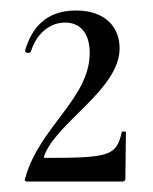

<svg xmlns="http://www.w3.org/2000/svg" viewBox="-20 -749 291 366"><path d="M28 -409C26 -405 28 -403 31 -403H214C217 -403 219 -405 219 -408L220 -497C220 -499 212 -499 212 -497C202 -452 189 -448 66 -448C64 -448 63 -449 64 -451C86 -515 208 -578 208 -657C208 -697 181 -729 125 -729C66 -729 40 -694 28 -653C26 -648 38 -646 39 -651C48 -681 72 -706 104 -706C132 -706 151 -687 151 -648C151 -561 54 -506 28 -409Z"/></svg>

Font: Cormorant Infant Book
Style: Regular
Weight: 500
Designer: Christian Thalmann (Catharsis Fonts)
Version: Version 1.000;PS 002.000;hotconv 1.0.88;makeotf.lib2.5.64775